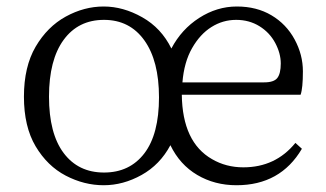

<svg xmlns="http://www.w3.org/2000/svg" viewBox="-20 -542 978 576"><path d="M51.8 -252Q51.8 -341.8 86.9 -401.9Q122.1 -461.9 177.2 -492.2Q232.4 -522.5 291 -522.5Q349.6 -522.5 406.7 -490.2Q463.9 -458 494.1 -396.5Q524.4 -454.1 577.6 -488.3Q630.9 -522.5 690.4 -522.5Q750 -522.5 794.4 -496.1Q838.9 -469.7 863.8 -423.8Q888.7 -377.9 888.7 -328.1Q888.7 -277.3 881.8 -257.8H525.4Q527.3 -115.2 616.2 -64.5Q658.2 -40 710 -40Q806.6 -40 866.2 -113.3L885.7 -95.7Q821.3 13.7 689.5 13.7Q624 13.7 571.8 -17.1Q519.5 -47.9 491.2 -106.4Q460 -47.9 404.8 -17.1Q349.6 13.7 291 13.7Q232.4 13.7 177.2 -15.1Q122.1 -43.9 86.9 -103Q51.8 -162.1 51.8 -252ZM127 -252Q127 -141.6 170.9 -83Q214.8 -24.4 292 -24.4Q369.1 -24.4 413.1 -82Q457 -139.6 457 -250Q457 -359.4 413.1 -420.9Q369.1 -482.4 292 -482.4Q214.8 -482.4 170.9 -422.4Q127 -362.3 127 -252ZM527.3 -294.9H772.5Q801.8 -294.9 812 -308.1Q822.3 -321.3 822.3 -351.6Q822.3 -381.8 805.7 -413.1Q789.1 -444.3 758.3 -463.4Q727.5 -482.4 688.5 -482.4Q648.4 -482.4 614.3 -460.9Q580.1 -439.5 556.2 -397.5Q532.2 -355.5 527.3 -294.9Z"/></svg>

Font: GenEi Koburi Mincho v6
Style: Regular
Weight: 400
Designer: o_tamon (Modified)
Foundry: o_tamon / Adobe Systems Incorporated
Version: Version 6.1